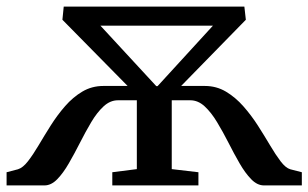

<svg xmlns="http://www.w3.org/2000/svg" viewBox="-25 -563 936 583"><path d="M-5 0V-40L29.5 -49Q44.5 -53.5 60 -73.5Q75.5 -93.5 92.5 -122.2Q109.5 -151 129.2 -182.2Q149 -213.5 172.8 -240.8Q196.5 -268 225.2 -285Q254 -302 289 -302H362.5L164.5 -503L168.5 -543H717L721.5 -503L525 -302H597Q632 -302 661 -284.8Q690 -267.5 714 -240.2Q738 -213 758 -181.8Q778 -150.5 795 -121.8Q812 -93 827.2 -73Q842.5 -53 856.5 -49L891.5 -40V0H776.5Q756 0 737.8 -18.8Q719.5 -37.5 702.5 -67Q685.5 -96.5 668.8 -129.5Q652 -162.5 634.2 -192Q616.5 -221.5 596.5 -240Q576.5 -258.5 553 -258.5H496.5V-49.5L577.5 -40V0H316V-40L390.5 -49.5V-258.5H333Q309.5 -258.5 289.5 -240Q269.5 -221.5 252 -192Q234.5 -162.5 217.8 -129.5Q201 -96.5 184 -67Q167 -37.5 148.8 -18.8Q130.5 0 110 0ZM449.5 -301.5H453.5L621.5 -485H280Z"/></svg>

Font: Merriweather 48pt Medium
Style: Regular
Weight: 500
Version: Version 2.100